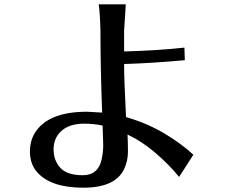

<svg xmlns="http://www.w3.org/2000/svg" viewBox="-20 -809 1040 880"><path d="M146.5 -210Q210 -296.9 378.9 -296.9Q383.8 -296.9 448.2 -293Q440.4 -499 440.4 -667Q438.5 -747.1 432.6 -789.1H556.6Q551.8 -723.6 548.8 -667V-573.2Q702.1 -577.1 825.2 -590.8L827.1 -533.2Q679.7 -519.5 548.8 -515.6Q548.8 -442.4 557.6 -272.5Q655.3 -244.1 734.4 -196.8Q813.5 -149.4 866.2 -99.6L800.8 2Q755.9 -53.7 693.4 -107.4Q630.9 -161.1 564.5 -192.4Q566.4 -156.2 566.4 -113.3Q566.4 -70.3 547.9 -32.2Q506.8 51.8 359.9 51.3Q212.9 50.8 150.4 -19.5Q117.2 -57.6 117.2 -113.8Q117.2 -169.9 146.5 -210ZM225.6 -125Q225.6 -73.2 256.8 -39.6Q288.1 -5.9 359.4 -5.9Q430.7 -5.9 446.3 -80.1Q453.1 -112.3 453.1 -146.5L450.2 -233.4Q410.2 -242.2 366.2 -242.2Q298.8 -242.2 262.2 -209.5Q225.6 -176.8 225.6 -125Z"/></svg>

Font: GenEi LateGo v2
Style: Medium
Weight: 500
Designer: o_tamon (Modified)
Foundry: o_tamon / Adobe Systems Incorporated / FONT 910 / Philipp H. Poll
Version: Version 2.1;Original Version 1.004